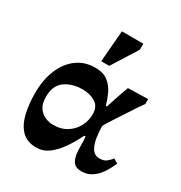

<svg xmlns="http://www.w3.org/2000/svg" viewBox="-170 -827 915 970"><g transform="rotate(30 287.5 -341.5)"><path d="M179 21Q126 21 95 -9.5Q64 -40 50.5 -93.5Q37 -147 37 -215Q37 -293 61.5 -352Q86 -411 131 -444.5Q176 -478 237 -478Q286 -478 314 -455Q342 -432 356.5 -399.5Q371 -367 379 -337H385Q400 -384 410.5 -414.5Q421 -445 431 -471L547 -474V-445L523 -411Q475 -338 444.5 -291Q414 -244 414 -240Q414 -209 419 -174.5Q424 -140 439 -115.5Q454 -91 484 -91Q508 -91 522.5 -102Q537 -113 549 -129L575 -113Q570 -103 560 -82.5Q550 -62 533.5 -40.5Q517 -19 493 -4Q469 11 436 11Q401 11 387 -11Q373 -33 371 -70Q370 -88 370 -108Q370 -128 368 -152H360Q337 -105 309.5 -65.5Q282 -26 250 -2.5Q218 21 179 21ZM195 -121Q243 -121 276 -142.5Q309 -164 326 -197.5Q343 -231 343 -267Q343 -312 312 -331.5Q281 -351 238 -351Q176 -351 135 -321.5Q94 -292 94 -227Q94 -186 110 -163Q126 -140 149.5 -130.5Q173 -121 195 -121ZM293 -521H246L261 -704H386V-669Z"/></g></svg>

Font: STIX Two Text
Style: Bold
Weight: 700
Designer: Ross Mills, John Hudson & Paul Hanslow, Tiro Typeworks Ltd; with prior portions MicroPress Inc., and Coen Hoffman.
Foundry: Tiro Typeworks Ltd
Version: Version 2.13 b171